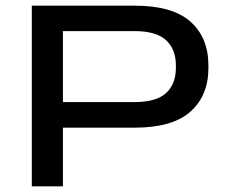

<svg xmlns="http://www.w3.org/2000/svg" viewBox="-20 -659 803 679"><path d="M173.5 -207.5V-298H455.5Q532.5 -298 567.2 -329.8Q602 -361.5 602 -419V-427.5Q602 -485 567.2 -517Q532.5 -549 455.5 -549H170.5V-639H455.5Q590 -639 653.5 -582.5Q717 -526 717 -427.5V-418.5Q717 -321 653.5 -264.2Q590 -207.5 455.5 -207.5ZM92.5 0V-639H202.5V-269V-222.5V0Z"/></svg>

Font: Anek Latin Expanded Medium
Style: Regular
Weight: 500
Width: 7
Designer: Yesha Goshar
Foundry: Ek Type
Version: Version 1.003